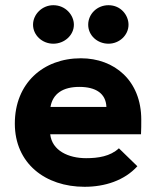

<svg xmlns="http://www.w3.org/2000/svg" viewBox="-20 -706 603 738"><path d="M185 -538C228 -538 264 -571 264 -611C264 -648 232 -686 185 -686C142 -686 107 -651 107 -611C107 -571 142 -538 185 -538ZM397 -538C439 -538 474 -571 474 -611C474 -647 445 -686 397 -686C353 -686 319 -652 319 -611C319 -570 354 -538 397 -538ZM305 12C383 12 458 -12 508 -67L437 -136C404 -105 357 -98 311 -98C243 -98 180 -127 173 -190H522C523 -205 523 -231 523 -246C523 -396 420 -482 291 -482C146 -482 37 -386 37 -231C37 -78 154 12 305 12ZM174 -295C183 -347 223 -372 285 -372C348 -372 387 -347 389 -295Z"/></svg>

Font: Inconsolata SemiExpanded Black
Style: Regular
Weight: 900
Width: 6
Monospace: yes
Designer: Raph Levien, Cyreal, Brenton Simpson
Foundry: Raph Levien, Cyreal, Google
Version: Version 3.100